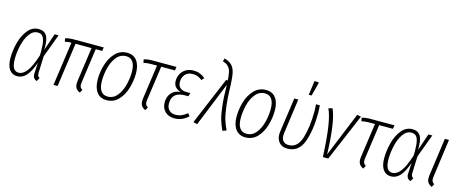

<svg xmlns="http://www.w3.org/2000/svg" viewBox="-42 -1392 4900 2037"><g transform="rotate(15 2408.0 -373.0)"><path d="M368 -334 432 -522H475L380 -266L373 -81Q373 -59 379 -48.5Q385 -38 398 -32L377 6Q328 -7 332 -69L338 -184Q304 -84 261.5 -36.5Q219 11 162 11Q106 11 75 -32.5Q44 -76 44 -158Q44 -242 67 -328.5Q90 -415 138 -473.5Q186 -532 257 -532Q317 -532 344.5 -487.5Q372 -443 368 -334ZM91 -158Q91 -29 166 -29Q213 -29 255 -81.5Q297 -134 339 -265L340 -307Q340 -380 331 -420.5Q322 -461 304 -477.5Q286 -494 255 -494Q202 -494 164.5 -441Q127 -388 109 -310Q91 -232 91 -158Z M841 -106Q839 -96 839 -79Q839 -60 846 -48.5Q853 -37 869 -28L850 7Q820 -7 806.5 -26.5Q793 -46 793 -77Q793 -96 795 -107L848 -482H672L604 0H559L627 -482Q604 -482 590 -480Q576 -478 557 -473L550 -510Q586 -522 645 -522H971L965 -482H894Z M997 -178Q997 -258 1021 -339.5Q1045 -421 1097.5 -476.5Q1150 -532 1228 -532Q1298 -532 1335.5 -482Q1373 -432 1373 -344Q1373 -264 1349 -182Q1325 -100 1273 -44.5Q1221 11 1143 11Q1073 11 1035 -39.5Q997 -90 997 -178ZM1327 -347Q1327 -419 1301.5 -456.5Q1276 -494 1227 -494Q1163 -494 1121.5 -442.5Q1080 -391 1062 -317.5Q1044 -244 1044 -175Q1044 -103 1069.5 -66Q1095 -29 1144 -29Q1208 -29 1249 -80.5Q1290 -132 1308.5 -205.5Q1327 -279 1327 -347Z M1560 -106Q1558 -96 1558 -80Q1558 -61 1565 -49.5Q1572 -38 1588 -28L1569 7Q1539 -7 1525.5 -27Q1512 -47 1512 -79Q1512 -87 1514 -107L1567 -482H1501Q1457 -482 1420 -473L1413 -510Q1450 -522 1506 -522H1770L1764 -482H1613Z M1746 -128Q1746 -188 1780.5 -229.5Q1815 -271 1882 -277Q1843 -288 1821.5 -312Q1800 -336 1800 -380Q1800 -417 1817.5 -452Q1835 -487 1871 -509.5Q1907 -532 1959 -532Q2030 -532 2086 -483L2061 -456Q2037 -475 2013.5 -484.5Q1990 -494 1959 -494Q1902 -494 1874 -460Q1846 -426 1846 -380Q1846 -339 1869.5 -315.5Q1893 -292 1942 -292H1984L1972 -254H1935Q1793 -254 1793 -128Q1793 -82 1818.5 -55.5Q1844 -29 1888 -29Q1927 -29 1956 -41.5Q1985 -54 2017 -80L2040 -52Q1975 11 1886 11Q1824 11 1785 -27Q1746 -65 1746 -128Z M2374 -505Q2378 -349 2389.5 -255.5Q2401 -162 2416.5 -113Q2432 -64 2458 -8L2416 7Q2390 -49 2374.5 -100Q2359 -151 2348 -241.5Q2337 -332 2335 -477L2139 8L2095 -3L2315 -526L2333 -523Q2330 -581 2321.5 -616Q2313 -651 2291.5 -673.5Q2270 -696 2230 -707L2240 -741Q2291 -727 2319 -700Q2347 -673 2359 -627Q2371 -581 2374 -505Z M2522 -178Q2522 -258 2546 -339.5Q2570 -421 2622.5 -476.5Q2675 -532 2753 -532Q2823 -532 2860.5 -482Q2898 -432 2898 -344Q2898 -264 2874 -182Q2850 -100 2798 -44.5Q2746 11 2668 11Q2598 11 2560 -39.5Q2522 -90 2522 -178ZM2852 -347Q2852 -419 2826.5 -456.5Q2801 -494 2752 -494Q2688 -494 2646.5 -442.5Q2605 -391 2587 -317.5Q2569 -244 2569 -175Q2569 -103 2594.5 -66Q2620 -29 2669 -29Q2733 -29 2774 -80.5Q2815 -132 2833.5 -205.5Q2852 -279 2852 -347Z M3349 -444Q3349 -247 3301 -118Q3253 11 3129 11Q3071 11 3039.5 -24Q3008 -59 3008 -115Q3008 -123 3010 -141L3064 -522H3108L3055 -140Q3053 -122 3053 -114Q3053 -73 3074 -51Q3095 -29 3133 -29Q3231 -29 3268.5 -152Q3306 -275 3306 -444Q3306 -487 3302 -522H3345Q3349 -468 3349 -444ZM3224 -757 3273 -753 3233 -600H3202Z M3554 -39 3754 -528 3797 -518 3577 0H3518Q3508 -212 3489 -332.5Q3470 -453 3440 -515L3483 -527Q3543 -397 3554 -39Z M3954 -106Q3952 -96 3952 -80Q3952 -61 3959 -49.5Q3966 -38 3982 -28L3963 7Q3933 -7 3919.5 -27Q3906 -47 3906 -79Q3906 -87 3908 -107L3961 -482H3895Q3851 -482 3814 -473L3807 -510Q3844 -522 3900 -522H4164L4158 -482H4007Z M4473 -334 4537 -522H4580L4485 -266L4478 -81Q4478 -59 4484 -48.5Q4490 -38 4503 -32L4482 6Q4433 -7 4437 -69L4443 -184Q4409 -84 4366.5 -36.5Q4324 11 4267 11Q4211 11 4180 -32.5Q4149 -76 4149 -158Q4149 -242 4172 -328.5Q4195 -415 4243 -473.5Q4291 -532 4362 -532Q4422 -532 4449.5 -487.5Q4477 -443 4473 -334ZM4196 -158Q4196 -29 4271 -29Q4318 -29 4360 -81.5Q4402 -134 4444 -265L4445 -307Q4445 -380 4436 -420.5Q4427 -461 4409 -477.5Q4391 -494 4360 -494Q4307 -494 4269.5 -441Q4232 -388 4214 -310Q4196 -232 4196 -158Z M4706 -106Q4704 -96 4704 -79Q4704 -60 4711 -48.5Q4718 -37 4733 -28L4715 7Q4685 -7 4671.5 -26.5Q4658 -46 4658 -77Q4658 -96 4660 -107L4718 -522H4763Z"/></g></svg>

Font: Fira Sans Extra Condensed ExtraLight
Style: Italic
Weight: 275
Width: 3
Italic angle: -8°
Designer: Carrois Corporate & Edenspiekermann AG
Foundry: Carrois Corporate GbR & Edenspiekermann AG
Version: Version 4.203